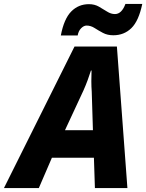

<svg xmlns="http://www.w3.org/2000/svg" viewBox="-77 -949 738 969"><path d="M-57 0 299 -714H513L566 0H402L397 -153H185L119 0ZM251 -292H392L386 -486Q384 -512 384 -539Q384 -566 385 -593H382Q374 -568 365 -543.5Q356 -519 344 -492ZM230 -770Q246 -854 282.5 -891Q319 -928 372 -928Q400 -928 422 -915.5Q444 -903 463.5 -890.5Q483 -878 503 -878Q537 -878 556 -929H641Q623 -843 586 -807Q549 -771 495 -771Q465 -771 442.5 -783Q420 -795 400.5 -807.5Q381 -820 360 -820Q346 -820 332.5 -806.5Q319 -793 315 -770Z"/></svg>

Font: Noto Sans Disp ExtBd
Style: Italic
Weight: 800
Italic angle: -12°
Designer: Monotype Design Team
Foundry: Monotype Imaging Inc.
Version: Version 2.000;GOOG;noto-source:20170915:90ef993387c0